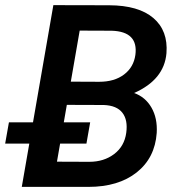

<svg xmlns="http://www.w3.org/2000/svg" viewBox="-29 -731 703 751"><path d="M56.2 0 179.7 -710.9 397.9 -710.4Q513.2 -710 571 -660.4Q628.9 -610.8 622.1 -522.9Q613.3 -419.4 495.6 -367.2Q539.6 -351.6 563.5 -310.1Q587.4 -268.6 584 -210.9Q577.1 -113.3 505.6 -56.6Q434.1 0 316.9 0ZM232.4 -320.8 193.8 -98.6 320.3 -98.1Q377.4 -98.1 417.5 -128.4Q457.5 -158.7 464.8 -211.4Q471.7 -261.7 449.7 -290Q427.7 -318.4 377 -320.3ZM248 -411.6 358.9 -411.1Q418.5 -411.1 456.1 -439.5Q493.7 -467.8 500.5 -516.1Q512.7 -607.4 408.2 -610.8L282.7 -611.3ZM309.1 -169.4H-8.8L5.9 -252.4H323.7Z"/></svg>

Font: Roboto Medium
Style: Italic
Weight: 500
Italic angle: -12°
Designer: Google
Version: Version 2.134; 2016